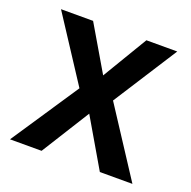

<svg xmlns="http://www.w3.org/2000/svg" viewBox="-101 -632 728 731"><g transform="rotate(20 263.0 -266.0)"><path d="M26 -532H156L263 -350L372 -532H497L331 -273L509 0H377L263 -195L141 0H13L195 -273Z"/></g></svg>

Font: Steamflix Grotesk
Style: Regular
Weight: 400
Designer: Julieta Ulanovsky
Foundry: Julieta Ulanovsky
Version: Version 4.000;PS 004.000;hotconv 1.0.88;makeotf.lib2.5.64775